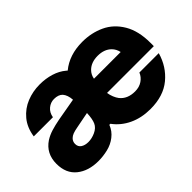

<svg xmlns="http://www.w3.org/2000/svg" viewBox="-90 -875 1184 1184"><g transform="rotate(-45 501.5 -283.5)"><path d="M971 -248H563Q566 -227 574 -207.5Q582 -188 592 -175Q626 -132 692 -132Q729 -132 755.5 -150Q782 -168 793 -196H962Q936 -104 866 -46Q796 12 683 12Q605 12 543.5 -17Q482 -46 443 -99H434Q419 -59 385 -33Q353 -8 311.5 2Q270 12 229 12Q142 12 87.5 -32Q33 -76 33 -159Q33 -249 104 -296Q131 -313 163.5 -323Q196 -333 238 -341L385 -367Q382 -410 362 -433Q343 -453 305 -453Q275 -453 251 -433Q227 -413 221 -378H54Q64 -446 101.5 -491Q139 -536 192.5 -557.5Q246 -579 306 -579Q358 -579 403.5 -565Q449 -551 482 -523L489 -517Q564 -579 678 -579Q757 -579 823.5 -548Q890 -517 930.5 -449Q971 -381 971 -277ZM801 -367Q794 -398 774 -418Q741 -451 684 -451Q627 -451 594 -418Q573 -397 568 -367ZM388 -248 285 -228Q257 -223 241.5 -217Q226 -211 216 -201Q201 -186 201 -165Q201 -140 220 -127.5Q239 -115 268 -115Q298 -115 329 -129Q362 -144 374 -171Q386 -198 388 -248Z"/></g></svg>

Font: Open Sauce One Black
Style: Regular
Weight: 900
Designer: Alfredo Marco Pradil
Foundry: Creative Sauce Fz LLC
Version: Version 1.477